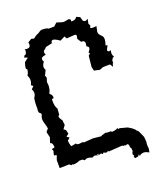

<svg xmlns="http://www.w3.org/2000/svg" viewBox="-126 -677 697 831"><g transform="rotate(-20 222.0 -262.0)"><path d="M30.8 1V-35.6L38.1 -56.2L26.4 -59.1Q28.3 -72.8 31.2 -77.1L27.3 -87.9L40.5 -90.8V-93.8Q40.5 -112.8 28.8 -114.7L36.6 -139.2L30.8 -163.6Q32.7 -169.9 41.5 -177.2Q41.5 -181.6 40 -187.3Q38.6 -192.9 36.6 -199Q34.7 -205.1 33.2 -211.4Q31.7 -217.8 31.7 -222.7Q31.7 -228.5 33.4 -233.6Q35.2 -238.8 37.1 -243.7V-245.6Q37.1 -249.5 31.2 -252.9Q26.9 -255.9 26.9 -264.2L28.3 -276.4Q27.8 -281.7 27.8 -287.6Q27.8 -303.2 30.8 -321.3Q39.1 -332.5 39.1 -342.8Q39.1 -351.6 34.2 -360.8L45.4 -371.6L36.6 -378.9Q42.5 -390.1 42.5 -400.4Q42.5 -411.6 36.6 -422.4Q45.4 -435.1 45.4 -452.1L43.5 -449.7Q40.5 -451.7 40.5 -456.5Q40.5 -463.4 46.4 -481L64.9 -495.6L49.8 -501L54.2 -509.3Q65.9 -510.3 65.9 -531.2L64 -534.2L74.7 -532.2Q90.8 -532.2 90.8 -547.4L89.4 -556.6L106.4 -566.9L116.7 -564Q121.1 -564 124 -567.9Q127 -571.8 137.5 -576.2Q147.9 -580.6 152.1 -584.5Q156.2 -588.4 163.6 -588.4Q186 -588.4 192.4 -582.5H217.8L232.9 -596.2Q257.3 -587.4 265.6 -587.4L287.1 -591.3Q295.9 -589.4 295.9 -583.5L294.4 -578.6L299.3 -578.1Q315.4 -578.1 321.8 -589.8L337.9 -582.5L342.8 -564.9Q347.2 -559.6 353 -559.6Q359.4 -559.6 365.7 -565.4L361.3 -543.5L366.7 -533.7L362.8 -525.9Q362.8 -521 373.5 -521Q387.2 -521 390.6 -522.9L385.3 -497.1Q385.3 -489.3 388.4 -485.1Q391.6 -481 395.3 -477.5Q398.9 -474.1 401.9 -470Q404.8 -465.8 404.8 -457.5Q404.8 -446.8 398.9 -429.2L407.7 -428.7Q397.9 -411.6 397.9 -406.2Q397.9 -403.8 399.9 -403.8L404.3 -400.4L413.1 -403.3L411.1 -390.1Q411.1 -379.9 417 -373Q403.8 -367.2 403.8 -352.1L404.3 -346.2H401.4L397.9 -332L388.7 -346.2L359.9 -345.7Q352.1 -345.7 346.2 -341.3Q343.3 -339.4 339.4 -339.4Q335 -339.4 329.1 -341.8L314.5 -344.7L310.1 -362.8L315.4 -413.6L323.7 -420.4L319.3 -426.3Q329.1 -437.5 329.1 -444.3Q329.1 -451.2 319.8 -454.1L321.8 -467.3Q321.8 -481 309.1 -481L305.2 -480.5L293.5 -499L296.4 -511.2Q296.4 -518.6 288.6 -518.6L251.5 -516.1L245.1 -527.3L223.1 -516.1Q202.6 -530.8 192.9 -530.8Q184.1 -530.8 184.1 -518.6L154.3 -511.7L146.5 -503.9Q138.7 -500.5 138.7 -492.7Q138.7 -486.8 142.1 -480.5Q120.1 -478.5 120.1 -467.3Q120.1 -462.4 124 -455.6Q114.7 -443.4 114.7 -433.1Q114.7 -426.3 119.1 -419.4L107.4 -395.5Q111.8 -392.1 111.8 -385.3L106.4 -367.7L107.9 -352.1Q107.9 -332 98.6 -316.9Q110.4 -307.6 110.4 -297.9L109.4 -292.5L101.1 -290.5V-282.2Q101.1 -255.4 109.9 -245.1L107.9 -216.3Q102.5 -213.9 102.5 -209.5Q102.5 -202.6 112.8 -189.5L115.2 -167L103.5 -150.9L112.8 -144.5L117.2 -126.5L105 -116.7L116.2 -108.4L105 -98.6Q105 -83 110.8 -70.8L133.8 -75.2Q133.8 -68.8 147 -68.8L163.1 -70.8L168 -67.4L210 -70.8L246.6 -66.9Q253.4 -71.8 258.8 -71.8L260.3 -73.2L259.8 -71.3Q264.2 -71.3 265.1 -73.7L262.2 -75.7Q276.4 -72.8 285.2 -72.8L292.5 -73.2L298.3 -68.8Q319.8 -70.8 324.2 -76.7Q325.7 -70.8 332 -70.8L331.5 -73.2L367.7 -63.5L383.8 -53.7Q397 -43.9 398.4 -39.1L406.7 -31.7L420.4 -1L422.4 22.5Q420.9 29.3 420.9 36.6Q420.9 44.4 422.4 52.7L418.9 70.3Q404.8 62 395 62Q385.3 62 374.5 69.8L373.5 62L367.2 69.8L352.1 72.3L349.1 62.5L353.5 59.6Q348.1 57.1 348.1 51.8Q348.1 46.9 353 39.1L351.6 24.9L348.1 21.5L347.2 11.2Q346.7 5.9 339.8 3.4Q335.9 6.8 333.5 6.8Q332.5 6.8 332 5.9Q331.1 4.4 328.1 4.4Q326.2 4.4 323.7 5.4L317.9 2L254.9 6.3L253.4 1.5Q249.5 6.8 244.1 6.8Q238.8 6.8 232.4 2.4L226.6 8.3L221.2 2.4L207 6.8L210 0H204.6L203.6 6.3Q199.2 2 191.9 2Q187 2 180.2 6.8Q167.5 1.5 159.2 1.5Q152.8 1.5 148.4 4.4Q146 5.9 144.5 5.9Q142.6 5.9 141.1 3.9Q138.2 0 133.3 0H121.6Q107.9 6.8 89.8 6.8L90.3 4.4L81.5 6.3L75.2 0Z"/></g></svg>

Font: Truetypewriter PolyglOTT
Style: Regular
Weight: 400
Designer: Sergey Beatoff a.k.a. Sam_T
Version: Version 3.76